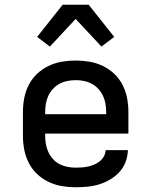

<svg xmlns="http://www.w3.org/2000/svg" viewBox="-20 -784 640 812"><path d="M300 8Q271 8 241.5 3Q212 -2 185 -15Q158 -28 136.5 -48.5Q115 -69 101.5 -95.5Q88 -122 82.5 -151Q77 -180 77 -210V-310Q77 -340 82.5 -369Q88 -398 101.5 -424.5Q115 -451 136.5 -471.5Q158 -492 185 -505Q212 -518 241 -523Q270 -528 300 -528Q330 -528 359 -523Q388 -518 415 -505Q442 -492 463.5 -471.5Q485 -451 498.5 -424.5Q512 -398 517.5 -369Q523 -340 523 -310V-219H171V-210Q171 -192 174 -174.5Q177 -157 184.5 -141Q192 -125 204 -111.5Q216 -98 231.5 -90Q247 -82 264.5 -78.5Q282 -75 300 -75Q314 -75 327.5 -76Q341 -77 354 -80Q367 -83 379.5 -88.5Q392 -94 402.5 -102.5Q413 -111 419.5 -123Q426 -135 427 -149H521Q520 -123 511 -99Q502 -75 485 -56.5Q468 -38 446 -25Q424 -12 400 -4.5Q376 3 350.5 5.5Q325 8 300 8ZM429 -301V-310Q429 -328 426 -345.5Q423 -363 415.5 -379Q408 -395 396 -408Q384 -421 368.5 -429.5Q353 -438 335.5 -441.5Q318 -445 300 -445Q282 -445 264.5 -441.5Q247 -438 231.5 -429.5Q216 -421 204 -408Q192 -395 184.5 -379Q177 -363 174 -345.5Q171 -328 171 -310V-301ZM191 -587 137 -628 245 -764H355L463 -628L409 -587L300 -704Z"/></svg>

Font: Iosevka Medium Extended
Style: Regular
Weight: 500
Width: 7
Monospace: yes
Designer: Belleve Invis
Foundry: Belleve Invis
Version: Version 32.5.0; ttfautohint (v1.8.4)